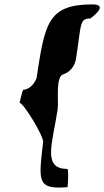

<svg xmlns="http://www.w3.org/2000/svg" viewBox="-20 -740 474 873"><path d="M69 -273C90 -268 180 -118 176 -94C155 86 148 122 287 111C289 100 293 28 286 28C172 28 218 -86 242 -242C248 -280 230 -394 270 -403C296 -412 320 -436 326 -475C350 -629 340 -656 391 -656C391 -656 481 -720 400 -720C194 -720 184 -629 146 -384C133 -351 107 -332 86 -332C82 -330 70 -278 69 -273Z"/></svg>

Font: Ampere
Style: CndIta
Weight: 400
Version: Version 1